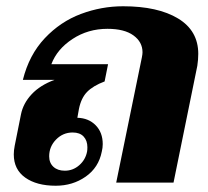

<svg xmlns="http://www.w3.org/2000/svg" viewBox="-20 -583 664 613"><path d="M24 -90Q24 -103 27 -118L47 -218Q54 -253 81 -282Q108 -311 154 -328H53Q73 -408 123 -461Q173 -514 238.5 -538.5Q304 -563 373 -563Q484 -563 548.5 -524Q613 -485 613 -411Q613 -393 610 -373L534 0H351L433 -400Q435 -410 435 -416Q435 -449 406 -470Q377 -491 323 -491Q261 -491 211.5 -458.5Q162 -426 144 -378H325L314 -323Q277 -309 258 -289.5Q239 -270 232 -235L227 -207Q263 -206 285.5 -183Q308 -160 308 -123Q308 -111 305 -99Q295 -48 253.5 -19Q212 10 158 10Q97 10 60.5 -16Q24 -42 24 -90ZM258 -99Q259 -104 259 -113Q259 -134 247 -147Q235 -160 212 -160Q181 -160 159 -137.5Q137 -115 137 -84Q137 -63 150.5 -50.5Q164 -38 187 -38Q213 -38 233 -55.5Q253 -73 258 -99Z"/></svg>

Font: Taviraj ExtraBold
Style: Italic
Weight: 800
Italic angle: -12°
Designer: Katatrad Team
Foundry: CadsonDemak
Version: Version 1.001